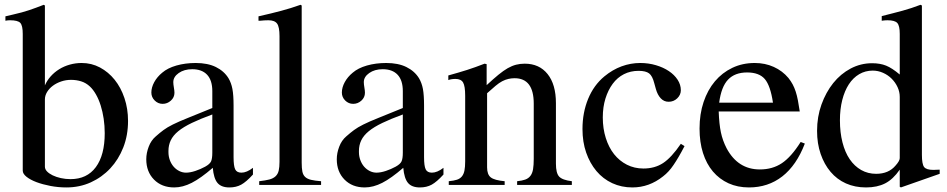

<svg xmlns="http://www.w3.org/2000/svg" viewBox="-20 -782 4004 812"><path d="M169.9 -420.9Q178.7 -441.4 194.3 -459Q210 -476.6 230.5 -489.3Q251 -502 275.4 -508.8Q299.8 -515.6 325.2 -515.6Q367.2 -515.6 402.8 -496.6Q438.5 -477.5 464.8 -444.8Q491.2 -412.1 506.3 -367.2Q521.5 -322.3 521.5 -270.5Q521.5 -210 501.5 -158.7Q481.4 -107.4 446.3 -69.8Q411.1 -32.2 363.8 -10.7Q316.4 10.7 260.7 10.7Q226.6 10.7 193.4 4.4Q160.2 -2 134.3 -11.7Q108.4 -21.5 92.3 -34.2Q76.2 -46.9 76.2 -60.5V-638.7Q76.2 -673.8 65.9 -685.1Q55.7 -696.3 22.5 -696.3Q16.6 -696.3 12.2 -695.8Q7.8 -695.3 2.9 -694.3V-712.9L36.1 -720.7Q75.2 -729.5 102.5 -738.8Q129.9 -748 165 -761.7L169.9 -758.8ZM169.9 -77.1Q169.9 -66.4 178.7 -57.1Q187.5 -47.9 202.6 -40.5Q217.8 -33.2 237.3 -28.8Q256.8 -24.4 278.3 -24.4Q347.7 -24.4 385.3 -75.2Q422.9 -126 422.9 -218.8Q422.9 -250 418.5 -279.8Q414.1 -309.6 405.8 -335.9Q397.5 -362.3 385.7 -382.8Q374 -403.3 360.4 -416Q343.8 -431.6 323.2 -438Q302.7 -444.3 280.3 -444.3Q258.8 -444.3 238.8 -437.5Q218.8 -430.7 203.6 -419.4Q188.5 -408.2 179.2 -393.1Q169.9 -377.9 169.9 -361.3Z M967.8 -117.2Q967.8 -80.1 974.6 -65.9Q981.4 -51.8 1001 -51.8Q1023.4 -51.8 1049.8 -72.3V-43.9Q1021.5 -12.7 1000 -1Q978.5 10.7 950.2 10.7Q916 10.7 899.9 -8.3Q883.8 -27.3 879.9 -72.3Q829.1 -28.3 791 -8.8Q752.9 10.7 716.8 10.7Q664.1 10.7 631.3 -22.5Q598.6 -55.7 598.6 -108.4Q598.6 -134.8 608.9 -161.6Q619.1 -188.5 638.7 -205.1Q656.2 -220.7 671.4 -231.9Q686.5 -243.2 710.9 -255.4Q735.4 -267.6 774.4 -283.2Q813.5 -298.8 877.9 -325.2V-396.5Q877.9 -442.4 856 -465.8Q834 -489.3 793 -489.3Q758.8 -489.3 735.8 -473.1Q712.9 -457 712.9 -434.6Q712.9 -425.8 715.3 -412.1Q717.8 -398.4 717.8 -389.6Q717.8 -370.1 702.6 -356.4Q687.5 -342.8 668 -342.8Q648.4 -342.8 634.3 -356.9Q620.1 -371.1 620.1 -390.6Q620.1 -412.1 632.3 -434.6Q644.5 -457 666 -474.6Q688.5 -494.1 726.1 -504.9Q763.7 -515.6 807.6 -515.6Q858.4 -515.6 893.1 -498.5Q927.7 -481.4 946.3 -451.2Q958 -431.6 962.9 -405.8Q967.8 -379.9 967.8 -335.9ZM877.9 -297.9Q827.1 -279.3 791.5 -262.2Q755.9 -245.1 733.9 -227.1Q711.9 -209 702.1 -188.5Q692.4 -168 692.4 -143.6V-138.7Q692.4 -121.1 698.2 -105Q704.1 -88.9 714.4 -77.1Q724.6 -65.4 738.3 -58.6Q752 -51.8 766.6 -51.8Q784.2 -51.8 806.2 -59.1Q828.1 -66.4 847.7 -77.1Q867.2 -87.9 872.6 -99.6Q877.9 -111.3 877.9 -136.7Z M1073.2 -712.9Q1102.5 -719.7 1125.5 -725.1Q1148.4 -730.5 1169.4 -736.3Q1190.4 -742.2 1210 -748Q1229.5 -753.9 1251 -761.7L1255.9 -758.8V-93.8Q1255.9 -70.3 1258.8 -56.2Q1261.7 -42 1270.5 -33.7Q1279.3 -25.4 1295.4 -21.5Q1311.5 -17.6 1337.9 -15.6V0H1076.2V-15.6Q1102.5 -18.6 1119.1 -22.9Q1135.7 -27.3 1145.5 -36.6Q1155.3 -45.9 1158.7 -60.5Q1162.1 -75.2 1162.1 -97.7V-628.9Q1162.1 -668 1151.9 -682.1Q1141.6 -696.3 1115.2 -696.3Q1107.4 -696.3 1098.1 -695.8Q1088.9 -695.3 1080.1 -694.3H1073.2Z M1773.4 -117.2Q1773.4 -80.1 1780.3 -65.9Q1787.1 -51.8 1806.6 -51.8Q1829.1 -51.8 1855.5 -72.3V-43.9Q1827.1 -12.7 1805.7 -1Q1784.2 10.7 1755.9 10.7Q1721.7 10.7 1705.6 -8.3Q1689.5 -27.3 1685.5 -72.3Q1634.8 -28.3 1596.7 -8.8Q1558.6 10.7 1522.5 10.7Q1469.7 10.7 1437 -22.5Q1404.3 -55.7 1404.3 -108.4Q1404.3 -134.8 1414.6 -161.6Q1424.8 -188.5 1444.3 -205.1Q1461.9 -220.7 1477.1 -231.9Q1492.2 -243.2 1516.6 -255.4Q1541 -267.6 1580.1 -283.2Q1619.1 -298.8 1683.6 -325.2V-396.5Q1683.6 -442.4 1661.6 -465.8Q1639.6 -489.3 1598.6 -489.3Q1564.5 -489.3 1541.5 -473.1Q1518.6 -457 1518.6 -434.6Q1518.6 -425.8 1521 -412.1Q1523.4 -398.4 1523.4 -389.6Q1523.4 -370.1 1508.3 -356.4Q1493.2 -342.8 1473.6 -342.8Q1454.1 -342.8 1439.9 -356.9Q1425.8 -371.1 1425.8 -390.6Q1425.8 -412.1 1438 -434.6Q1450.2 -457 1471.7 -474.6Q1494.1 -494.1 1531.7 -504.9Q1569.3 -515.6 1613.3 -515.6Q1664.1 -515.6 1698.7 -498.5Q1733.4 -481.4 1752 -451.2Q1763.7 -431.6 1768.6 -405.8Q1773.4 -379.9 1773.4 -335.9ZM1683.6 -297.9Q1632.8 -279.3 1597.2 -262.2Q1561.5 -245.1 1539.6 -227.1Q1517.6 -209 1507.8 -188.5Q1498 -168 1498 -143.6V-138.7Q1498 -121.1 1503.9 -105Q1509.8 -88.9 1520 -77.1Q1530.3 -65.4 1543.9 -58.6Q1557.6 -51.8 1572.3 -51.8Q1589.8 -51.8 1611.8 -59.1Q1633.8 -66.4 1653.3 -77.1Q1672.9 -87.9 1678.2 -99.6Q1683.6 -111.3 1683.6 -136.7Z M1876 -462.9Q1921.9 -475.6 1955.6 -486.3Q1989.3 -497.1 2029.3 -512.7L2038.1 -510.7V-421.9Q2066.4 -448.2 2087.9 -465.8Q2109.4 -483.4 2127.4 -493.7Q2145.5 -503.9 2162.6 -508.3Q2179.7 -512.7 2199.2 -512.7Q2260.7 -512.7 2295.9 -468.8Q2331.1 -424.8 2331.1 -345.7V-89.8Q2331.1 -49.8 2344.7 -35.2Q2358.4 -20.5 2398.4 -15.6V0H2167V-15.6Q2187.5 -17.6 2201.2 -22.5Q2214.8 -27.3 2223.1 -38.1Q2231.4 -48.8 2234.4 -66.4Q2237.3 -84 2237.3 -110.4V-343.8Q2237.3 -451.2 2156.2 -451.2Q2142.6 -451.2 2129.9 -448.2Q2117.2 -445.3 2104 -438.5Q2090.8 -431.6 2075.7 -418.9Q2060.5 -406.2 2040 -387.7V-74.2Q2040 -43.9 2055.7 -31.7Q2071.3 -19.5 2114.3 -15.6V0H1877.9V-15.6Q1899.4 -17.6 1912.6 -22Q1925.8 -26.4 1933.6 -36.1Q1941.4 -45.9 1944.3 -61Q1947.3 -76.2 1947.3 -99.6V-377Q1947.3 -418 1938.5 -433.1Q1929.7 -448.2 1906.2 -448.2Q1888.7 -448.2 1876 -443.4Z M2875 -164.1Q2861.3 -137.7 2850.1 -118.7Q2838.9 -99.6 2828.6 -84.5Q2818.4 -69.3 2807.6 -57.6Q2796.9 -45.9 2784.2 -36.1Q2725.6 10.7 2654.3 10.7Q2608.4 10.7 2569.3 -7.3Q2530.3 -25.4 2502.4 -58.6Q2474.6 -91.8 2459 -136.7Q2443.4 -181.6 2443.4 -236.3Q2443.4 -305.7 2467.3 -363.8Q2491.2 -421.9 2536.1 -459Q2570.3 -487.3 2608.9 -501.5Q2647.5 -515.6 2687.5 -515.6Q2722.7 -515.6 2753.9 -506.3Q2785.2 -497.1 2808.6 -481.4Q2832 -465.8 2845.7 -444.8Q2859.4 -423.8 2859.4 -400.4Q2859.4 -380.9 2844.2 -366.2Q2829.1 -351.6 2807.6 -351.6Q2788.1 -351.6 2774.4 -366.2Q2760.7 -380.9 2753.9 -405.3L2747.1 -429.7Q2739.3 -460.9 2725.1 -471.7Q2710.9 -482.4 2680.7 -482.4Q2646.5 -482.4 2618.7 -468.3Q2590.8 -454.1 2571.3 -427.7Q2551.8 -401.4 2540.5 -365.2Q2529.3 -329.1 2529.3 -285.2Q2529.3 -238.3 2542 -198.2Q2554.7 -158.2 2577.1 -129.9Q2599.6 -101.6 2631.3 -85.4Q2663.1 -69.3 2701.2 -69.3Q2749 -69.3 2784.2 -92.3Q2819.3 -115.2 2859.4 -173.8Z M3383.8 -174.8Q3348.6 -83 3288.6 -36.1Q3228.5 10.7 3147.5 10.7Q3099.6 10.7 3061 -6.8Q3022.5 -24.4 2995.1 -56.6Q2967.8 -88.9 2953.1 -134.8Q2938.5 -180.7 2938.5 -238.3Q2938.5 -299.8 2955.6 -350.6Q2972.7 -401.4 3003.4 -438Q3034.2 -474.6 3077.1 -495.1Q3120.1 -515.6 3171.9 -515.6Q3215.8 -515.6 3252.4 -499Q3289.1 -482.4 3314.5 -452.1Q3325.2 -438.5 3332.5 -424.8Q3339.8 -411.1 3345.2 -394.5Q3350.6 -377.9 3354.5 -357.4Q3358.4 -336.9 3362.3 -310.5H3019.5Q3021.5 -256.8 3028.8 -222.2Q3036.1 -187.5 3052.7 -155.3Q3100.6 -65.4 3193.4 -65.4Q3247.1 -65.4 3286.6 -91.8Q3326.2 -118.2 3366.2 -181.6ZM3249 -347.7Q3238.3 -419.9 3214.4 -447.8Q3190.4 -475.6 3139.6 -475.6Q3087.9 -475.6 3059.1 -445.3Q3030.3 -415 3021.5 -347.7Z M3785.2 7.8V-64.5Q3756.8 -23.4 3723.1 -6.3Q3689.5 10.7 3642.6 10.7Q3595.7 10.7 3557.6 -6.3Q3519.5 -23.4 3492.7 -55.2Q3465.8 -86.9 3450.7 -130.9Q3435.5 -174.8 3435.5 -228.5Q3435.5 -288.1 3454.1 -339.8Q3472.7 -391.6 3503.9 -430.7Q3535.2 -469.7 3577.6 -492.2Q3620.1 -514.6 3668 -514.6Q3702.1 -514.6 3727.5 -504.4Q3752.9 -494.1 3785.2 -466.8V-638.7Q3785.2 -672.9 3774.9 -684.6Q3764.6 -696.3 3733.4 -696.3Q3726.6 -696.3 3721.2 -695.8Q3715.8 -695.3 3709 -694.3V-713.9Q3735.4 -720.7 3756.8 -726.1Q3778.3 -731.4 3797.4 -736.8Q3816.4 -742.2 3834.5 -748Q3852.5 -753.9 3873 -761.7L3878.9 -758.8V-127Q3878.9 -87.9 3888.2 -75.7Q3897.5 -63.5 3927.7 -63.5Q3932.6 -63.5 3939.9 -64Q3947.3 -64.5 3954.1 -64.5V-46.9L3790 10.7ZM3785.2 -372.1Q3785.2 -393.6 3775.9 -413.6Q3766.6 -433.6 3751 -449.2Q3735.4 -464.8 3714.4 -474.1Q3693.4 -483.4 3670.9 -483.4Q3639.6 -483.4 3613.8 -468.3Q3587.9 -453.1 3569.8 -425.3Q3551.8 -397.5 3542 -358.9Q3532.2 -320.3 3532.2 -273.4Q3532.2 -221.7 3543 -179.7Q3553.7 -137.7 3573.7 -108.4Q3593.8 -79.1 3622.1 -63Q3650.4 -46.9 3685.5 -46.9Q3738.3 -46.9 3767.6 -82Q3785.2 -101.6 3785.2 -113.3Z"/></svg>

Font: BabelStone Tibetan Slim
Style: Regular
Weight: 400
Designer: Christopher J. Fynn
Foundry: BabelStone
Version: Version 10.011 October 1, 2023